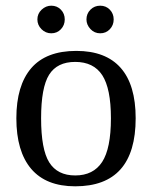

<svg xmlns="http://www.w3.org/2000/svg" viewBox="-20 -652 540 682"><path d="M461.9 -231.9Q461.9 9.8 247.1 9.8Q143.6 9.8 90.8 -52.2Q38.1 -114.3 38.1 -231.9Q38.1 -348.1 90.8 -409.7Q143.6 -471.2 251 -471.2Q355.5 -471.2 408.7 -410.9Q461.9 -350.6 461.9 -231.9ZM374 -231.9Q374 -337.4 343.3 -384.8Q312.5 -432.1 247.1 -432.1Q183.1 -432.1 154.5 -386.7Q126 -341.3 126 -231.9Q126 -121.1 155 -75Q184.1 -28.8 247.1 -28.8Q311.5 -28.8 342.8 -76.7Q374 -124.5 374 -231.9ZM383.8 -583Q383.8 -562.5 370.1 -548.1Q356.4 -533.7 335.9 -533.7Q315.4 -533.7 301.3 -548.8Q287.1 -564 287.1 -583Q287.1 -603.5 301.3 -617.7Q315.4 -631.8 335.9 -631.8Q356.4 -631.8 370.1 -617.7Q383.8 -603.5 383.8 -583ZM210 -583Q210 -562.5 196.3 -548.1Q182.6 -533.7 162.1 -533.7Q142.1 -533.7 127.4 -548.3Q112.8 -563 112.8 -583Q112.8 -603.5 127.9 -617.7Q143.1 -631.8 162.1 -631.8Q182.6 -631.8 196.3 -617.7Q210 -603.5 210 -583Z"/></svg>

Font: Tinos
Style: Regular
Weight: 400
Designer: Steve Matteson
Foundry: Monotype Imaging Inc.
Version: Version 1.23